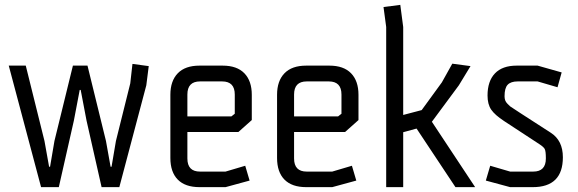

<svg xmlns="http://www.w3.org/2000/svg" viewBox="-20 -770 2380 790"><path d="M336 -274 312 -400H308L284 -274L222 0H149L16 -500H86L163 -190L182 -84H186L204 -190L280 -500H340L416 -190L435 -84H439L457 -190L516 -427L525 -507L592 -498L582 -419L471 0H398Z M801 0Q742 0 711.5 -31Q681 -62 681 -120V-380Q681 -437 711.5 -468.5Q742 -500 801 -500H896Q955 -500 985.5 -468.5Q1016 -437 1016 -380V-276L961 -227H751V-118Q751 -64 803 -64H908L989 -88L1007 -27L908 0ZM751 -381V-291H932L946 -302V-381Q946 -435 894 -435H803Q751 -435 751 -381Z M1240 0Q1181 0 1150.5 -31Q1120 -62 1120 -120V-380Q1120 -437 1150.5 -468.5Q1181 -500 1240 -500H1335Q1394 -500 1424.5 -468.5Q1455 -437 1455 -380V-276L1400 -227H1190V-118Q1190 -64 1242 -64H1347L1428 -88L1446 -27L1347 0ZM1190 -381V-291H1371L1385 -302V-381Q1385 -435 1333 -435H1242Q1190 -435 1190 -381Z M1569 -659 1558 -741 1627 -750 1639 -659V-297L1715 -317L1798 -431L1841 -508L1916 -498L1868 -419L1757 -269L1935 0H1854L1694 -241L1639 -226V0H1569Z M2192 -435H2110Q2082 -435 2069 -421.5Q2056 -408 2056 -374Q2056 -365 2058.5 -357.5Q2061 -350 2068.5 -342.5Q2076 -335 2079.5 -332Q2083 -329 2246 -224Q2296 -192 2296 -123Q2296 0 2172 0H2079L1979 -27L1997 -88L2079 -64H2174Q2226 -64 2226 -118Q2226 -149 2221 -157.5Q2216 -166 2199 -177L2054 -272Q2016 -297 2001 -319Q1986 -341 1986 -377Q1986 -436 2016.5 -468Q2047 -500 2106 -500H2192L2291 -472L2274 -411Z"/></svg>

Font: Strong
Style: Regular
Weight: 400
Designer: Roman Shchyukin (Gaslight Type Foundry)
Foundry: Cyreal (www.cyreal.org)
Version: Version 1.001